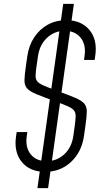

<svg xmlns="http://www.w3.org/2000/svg" viewBox="-20 -870 544 990"><path d="M228 100H173L306 -850H361ZM212.5 16Q134 16 92.2 -35Q50.5 -86 63 -169L66 -189H121L118 -169Q109.5 -110.5 138 -74.8Q166.5 -39 220 -39Q273.5 -39 311.8 -74.8Q350 -110.5 358 -169L365 -218Q369.5 -251.5 370 -270.2Q370.5 -289 361.5 -300.5Q352.5 -312 329.2 -322.2Q306 -332.5 263 -348Q200 -371 166 -385.2Q132 -399.5 118.8 -415.2Q105.5 -431 106.2 -458Q107 -485 114 -533L121 -581Q129 -636.5 156.8 -678.2Q184.5 -720 226.8 -743Q269 -766 321 -766Q399.5 -766 441.5 -715.2Q483.5 -664.5 471 -581L468 -561H413L416 -581Q424.5 -639.5 396 -675.2Q367.5 -711 314 -711Q261 -711 222.8 -675.2Q184.5 -639.5 176 -581L169 -533Q164 -499.5 163.5 -480.8Q163 -462 172.2 -450.5Q181.5 -439 204.8 -429Q228 -419 271 -403Q333.5 -380 367.5 -365.8Q401.5 -351.5 414.8 -335.5Q428 -319.5 427.5 -292.8Q427 -266 420 -218L413 -169Q401 -86 346.2 -35Q291.5 16 212.5 16Z"/></svg>

Font: Mohave Light
Style: Italic
Weight: 300
Italic angle: -8°
Designer: Gumpita Rahayu
Foundry: Tokotype
Version: Version 2.003